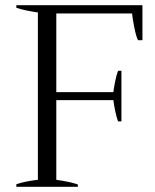

<svg xmlns="http://www.w3.org/2000/svg" viewBox="-20 -720 596 740"><path d="M529 -700V-565H512Q505 -578 498 -612.5Q491 -647 489 -668H197V-365H417Q419 -382 424 -407Q429 -432 435 -447H448V-252H435Q429 -268 424 -292.5Q419 -317 417 -334H197V-27Q253 -19 280 -9V0H43V-10Q79 -22 126 -27V-672Q76 -679 43 -690V-700Z"/></svg>

Font: Trirong Light
Style: Regular
Weight: 300
Designer: Katatrad Team
Foundry: CadsonDemak
Version: Version 1.001